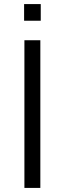

<svg xmlns="http://www.w3.org/2000/svg" viewBox="-20 -920 316 940"><path d="M99.5 -723H177.5V0H99.5ZM98 -818.5V-900H179.5V-818.5Z"/></svg>

Font: Public Sans Thin Light
Style: Regular
Weight: 300
Version: Version 1.007